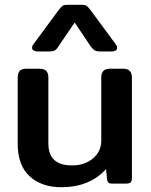

<svg xmlns="http://www.w3.org/2000/svg" viewBox="-20 -767 630 802"><path d="M114 -567Q114 -576 121 -584L225 -725Q236 -739 241.5 -743Q247 -747 263 -747H320Q336 -747 342 -742.5Q348 -738 358 -725L462 -584Q469 -576 469 -567Q469 -560 463 -556Q457 -552 447 -552H400Q383 -552 375.5 -556.5Q368 -561 359 -573L292 -673L224 -573Q217 -561 209 -556.5Q201 -552 184 -552H137Q127 -552 120.5 -556Q114 -560 114 -567ZM54 -166V-443Q54 -462 62.5 -471Q71 -480 91 -480H144Q164 -480 173 -471Q182 -462 182 -443V-169Q182 -121 207 -98.5Q232 -76 281 -76Q333 -76 368 -105Q403 -134 403 -180V-443Q403 -462 412 -471Q421 -480 441 -480H493Q513 -480 522 -471Q531 -462 531 -443V-27Q531 -11 526 -5.5Q521 0 505 0H449Q438 0 433 -4.5Q428 -9 427 -19L423 -61Q355 15 236 15Q154 15 104 -30.5Q54 -76 54 -166Z"/></svg>

Font: Mitr
Style: Regular
Weight: 400
Designer: Thanarat Vachiruckul
Foundry: Cadson Demak
Version: Version 1.002